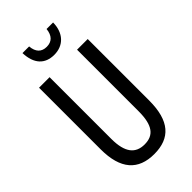

<svg xmlns="http://www.w3.org/2000/svg" viewBox="-280 -995 1082 1082"><g transform="rotate(-45 261.0 -454.0)"><path d="M383 -918H331C326 -869 301 -846 261 -846C220 -846 196 -870 192 -918H139C142 -829 186 -784 259 -784C333 -784 382 -835 383 -918ZM455 -224V-714H370V-223C370 -111 334 -67 262 -67C191 -67 151 -112 151 -222V-714H67V-223C67 -64 135 10 262 10C389 10 455 -62 455 -224Z"/></g></svg>

Font: Noto Sans Thai Looped ExtraCondensed
Style: Regular
Weight: 400
Width: 2
Designer: Sasikarn Vongin, Ben Mitchell
Foundry: The Fontpad Ltd
Version: Version 1.001